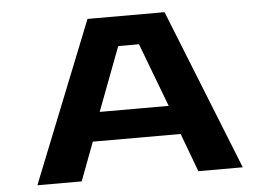

<svg xmlns="http://www.w3.org/2000/svg" viewBox="-50 -766 1157 833"><g transform="rotate(-5 528.5 -350.0)"><path d="M974.5 0H781L718.5 -167.5H336L273 0H80L359.5 -700H695ZM482 -571 377 -293.5H677.5L572.5 -571Z"/></g></svg>

Font: Trispace Expanded
Style: Bold
Weight: 700
Width: 7
Designer: Tyler Finck
Foundry: Etcetera Type Company
Version: Version 1.210; ttfautohint (v1.8.3)